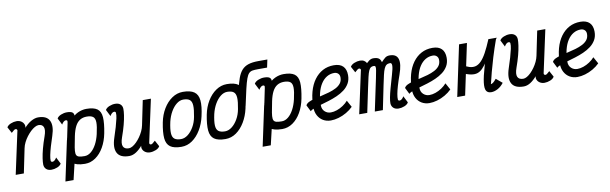

<svg xmlns="http://www.w3.org/2000/svg" viewBox="-57 -1479 7314 2301"><g transform="rotate(-10 3600.0 -328.0)"><path d="M533 -121 574 -40Q561 -15 525 -0.5Q489 14 454 14Q414 14 391 -7Q368 -28 366 -62Q365 -91 372 -139.5Q379 -188 396 -253Q413 -318 441 -396Q467 -469 452.5 -504.5Q438 -540 392 -540Q372 -540 346.5 -526Q321 -512 295 -487.5Q269 -463 245.5 -432Q222 -401 204.5 -366Q187 -331 180 -296L119 0H20L130 -509Q130 -512 132 -516.5Q134 -521 132 -526Q130 -533 125.5 -536.5Q121 -540 113 -540Q105 -540 94.5 -533Q84 -526 61 -504L21 -578Q35 -603 70.5 -617.5Q106 -632 141 -632Q173 -632 196.5 -617Q220 -602 230 -577.5Q240 -553 229 -525L226 -528Q270 -580 316.5 -606Q363 -632 403 -632Q506 -632 539 -567Q572 -502 533 -385Q511 -320 494.5 -263.5Q478 -207 469 -163Q460 -119 462 -93Q463 -86 468.5 -82Q474 -78 482 -78Q495 -78 509 -90Q523 -102 533 -121Z M990 -632Q1079 -632 1122 -601Q1165 -570 1170 -498.5Q1175 -427 1151 -305Q1133 -213 1091.5 -140.5Q1050 -68 991 -27Q932 14 862 14Q834 14 810.5 11Q787 8 769 3Q751 -2 737 -9L692 182H593L693 -286Q694 -291 695.5 -297.5Q697 -304 700 -313Q701 -316 701.5 -321.5Q702 -327 705 -335L741 -509Q741 -513 741.5 -517Q742 -521 743 -526Q742 -533 737 -536.5Q732 -540 724 -540Q711 -540 697.5 -528.5Q684 -517 673 -497L632 -578Q646 -603 681.5 -617.5Q717 -632 752 -632Q796 -632 816.5 -619.5Q837 -607 838 -578Q860 -596 885.5 -608Q911 -620 937.5 -626Q964 -632 990 -632ZM1061 -313Q1082 -404 1081 -453Q1080 -502 1055 -521Q1030 -540 979 -540Q931 -540 896 -518.5Q861 -497 837.5 -452Q814 -407 799 -335L783 -252Q771 -195 768.5 -160Q766 -125 775 -107.5Q784 -90 808 -84Q832 -78 873 -78Q914 -78 951 -108Q988 -138 1016.5 -191Q1045 -244 1061 -313Z M1261 -497 1220 -578Q1234 -603 1269.5 -617.5Q1305 -632 1340 -632Q1381 -632 1404 -611.5Q1427 -591 1428 -556Q1429 -528 1422 -479Q1415 -430 1398 -365Q1381 -300 1353 -222Q1327 -149 1343 -113.5Q1359 -78 1412 -78Q1432 -78 1456.5 -92Q1481 -106 1505.5 -130.5Q1530 -155 1552 -186Q1574 -217 1590.5 -252Q1607 -287 1614 -322L1675 -618H1774L1664 -109Q1664 -106 1662.5 -101.5Q1661 -97 1662 -92Q1664 -85 1669 -81.5Q1674 -78 1681 -78Q1689 -78 1699.5 -85Q1710 -92 1733 -114L1773 -40Q1760 -15 1724 -0.5Q1688 14 1653 14Q1622 14 1598 -1Q1574 -16 1564 -40.5Q1554 -65 1565 -93L1568 -90Q1525 -38 1483.5 -12Q1442 14 1401 14Q1291 14 1256.5 -51Q1222 -116 1261 -233Q1283 -298 1299.5 -355Q1316 -412 1325.5 -455.5Q1335 -499 1332 -525Q1331 -533 1325.5 -536.5Q1320 -540 1312 -540Q1299 -540 1285.5 -528.5Q1272 -517 1261 -497Z M2036 14Q1945 14 1900 -18.5Q1855 -51 1848.5 -123Q1842 -195 1865 -313Q1883 -404 1926.5 -476Q1970 -548 2031.5 -590Q2093 -632 2164 -632Q2255 -632 2301.5 -599.5Q2348 -567 2355 -495Q2362 -423 2335 -305Q2315 -215 2271.5 -142.5Q2228 -70 2168 -28Q2108 14 2036 14ZM2047 -78Q2090 -78 2130.5 -109Q2171 -140 2202 -193.5Q2233 -247 2245 -313Q2262 -400 2259.5 -449.5Q2257 -499 2231.5 -519.5Q2206 -540 2153 -540Q2111 -540 2071.5 -509Q2032 -478 2001.5 -425Q1971 -372 1955 -305Q1936 -218 1938.5 -168.5Q1941 -119 1967.5 -98.5Q1994 -78 2047 -78Z M2877 -336H2784Q2808 -450 2826.5 -534.5Q2845 -619 2866 -677.5Q2887 -736 2918 -771Q2949 -806 2997.5 -822Q3046 -838 3120 -838H3230L3210 -743H3099Q3059 -743 3033 -739Q3007 -735 2988.5 -716.5Q2970 -698 2954.5 -655Q2939 -612 2921 -535Q2903 -458 2877 -336ZM2571 14Q2480 14 2435 -18.5Q2390 -51 2383.5 -123Q2377 -195 2400 -313Q2418 -404 2461.5 -476Q2505 -548 2566.5 -590Q2628 -632 2699 -632Q2790 -632 2836.5 -599.5Q2883 -567 2890 -495Q2897 -423 2870 -305Q2850 -215 2806.5 -142.5Q2763 -70 2703 -28Q2643 14 2571 14ZM2582 -78Q2625 -78 2665.5 -109Q2706 -140 2737 -193.5Q2768 -247 2780 -313Q2797 -400 2794.5 -449.5Q2792 -499 2766.5 -519.5Q2741 -540 2688 -540Q2646 -540 2606.5 -509Q2567 -478 2536.5 -425Q2506 -372 2490 -305Q2471 -218 2473.5 -168.5Q2476 -119 2502.5 -98.5Q2529 -78 2582 -78Z M3390 -632Q3479 -632 3522 -601Q3565 -570 3570 -498.5Q3575 -427 3551 -305Q3533 -213 3491.5 -140.5Q3450 -68 3391 -27Q3332 14 3262 14Q3234 14 3210.5 11Q3187 8 3169 3Q3151 -2 3137 -9L3092 182H2993L3093 -286Q3094 -291 3095.5 -297.5Q3097 -304 3100 -313Q3101 -316 3101.5 -321.5Q3102 -327 3105 -335L3141 -509Q3141 -513 3141.5 -517Q3142 -521 3143 -526Q3142 -533 3137 -536.5Q3132 -540 3124 -540Q3111 -540 3097.5 -528.5Q3084 -517 3073 -497L3032 -578Q3046 -603 3081.5 -617.5Q3117 -632 3152 -632Q3196 -632 3216.5 -619.5Q3237 -607 3238 -578Q3260 -596 3285.5 -608Q3311 -620 3337.5 -626Q3364 -632 3390 -632ZM3461 -313Q3482 -404 3481 -453Q3480 -502 3455 -521Q3430 -540 3379 -540Q3331 -540 3296 -518.5Q3261 -497 3237.5 -452Q3214 -407 3199 -335L3183 -252Q3171 -195 3168.5 -160Q3166 -125 3175 -107.5Q3184 -90 3208 -84Q3232 -78 3273 -78Q3314 -78 3351 -108Q3388 -138 3416.5 -191Q3445 -244 3461 -313Z M4082 -186 4127 -104Q4092 -69 4045.5 -42Q3999 -15 3949 -0.5Q3899 14 3854 14Q3801 14 3760 -10.5Q3719 -35 3696 -78.5Q3673 -122 3673 -178Q3673 -282 3696 -365.5Q3719 -449 3762.5 -508.5Q3806 -568 3866 -600Q3926 -632 4001 -632Q4075 -632 4112.5 -594.5Q4150 -557 4150 -486Q4150 -428 4125.5 -385.5Q4101 -343 4060.5 -312.5Q4020 -282 3970 -260Q3920 -238 3868 -222Q3816 -206 3768.5 -192.5Q3721 -179 3685.5 -166Q3650 -153 3635 -137L3596 -215Q3606 -237 3635.5 -251.5Q3665 -266 3706.5 -276.5Q3748 -287 3795.5 -297.5Q3843 -308 3889 -321.5Q3935 -335 3973 -354.5Q4011 -374 4033.5 -403Q4056 -432 4056 -475Q4056 -505 4037.5 -522.5Q4019 -540 3990 -540Q3941 -540 3900 -515.5Q3859 -491 3829 -445Q3799 -399 3782.5 -333Q3766 -267 3766 -184Q3766 -138 3796.5 -109.5Q3827 -81 3870 -81Q3906 -81 3945 -94.5Q3984 -108 4020 -132Q4056 -156 4082 -186Z M4679 14Q4639 14 4616 -7Q4593 -28 4591 -62Q4590 -90 4598.5 -135Q4607 -180 4625 -244.5Q4643 -309 4668 -395Q4692 -475 4691.5 -507.5Q4691 -540 4671 -540Q4644 -540 4627 -528.5Q4610 -517 4597.5 -489Q4585 -461 4574 -413Q4563 -365 4548 -293L4488 0H4390L4473 -392Q4485 -451 4490.5 -483Q4496 -515 4492 -527.5Q4488 -540 4471 -540Q4450 -540 4436 -531Q4422 -522 4410.5 -496.5Q4399 -471 4387.5 -421.5Q4376 -372 4359 -291L4298 0H4200L4310 -509Q4310 -512 4312 -516.5Q4314 -521 4312 -526Q4307 -540 4293 -540Q4285 -540 4274.5 -533Q4264 -526 4241 -504L4201 -578Q4215 -603 4250.5 -617.5Q4286 -632 4321 -632Q4350 -632 4370.5 -619Q4391 -606 4398 -587Q4415 -603 4428.5 -613Q4442 -623 4455 -627.5Q4468 -632 4482 -632Q4509 -632 4526.5 -626.5Q4544 -621 4554 -611.5Q4564 -602 4569 -590.5Q4574 -579 4577 -568Q4607 -601 4627.5 -616.5Q4648 -632 4682 -632Q4763 -632 4782.5 -570Q4802 -508 4758 -384Q4733 -314 4716.5 -258Q4700 -202 4692.5 -160.5Q4685 -119 4687 -93Q4688 -86 4693.5 -82Q4699 -78 4707 -78Q4720 -78 4734 -90Q4748 -102 4758 -121L4799 -40Q4786 -15 4750 -0.5Q4714 14 4679 14Z M5282 -186 5327 -104Q5292 -69 5245.5 -42Q5199 -15 5149 -0.5Q5099 14 5054 14Q5001 14 4960 -10.5Q4919 -35 4896 -78.5Q4873 -122 4873 -178Q4873 -282 4896 -365.5Q4919 -449 4962.5 -508.5Q5006 -568 5066 -600Q5126 -632 5201 -632Q5275 -632 5312.5 -594.5Q5350 -557 5350 -486Q5350 -428 5325.5 -385.5Q5301 -343 5260.5 -312.5Q5220 -282 5170 -260Q5120 -238 5068 -222Q5016 -206 4968.5 -192.5Q4921 -179 4885.5 -166Q4850 -153 4835 -137L4796 -215Q4806 -237 4835.5 -251.5Q4865 -266 4906.5 -276.5Q4948 -287 4995.5 -297.5Q5043 -308 5089 -321.5Q5135 -335 5173 -354.5Q5211 -374 5233.5 -403Q5256 -432 5256 -475Q5256 -505 5237.5 -522.5Q5219 -540 5190 -540Q5141 -540 5100 -515.5Q5059 -491 5029 -445Q4999 -399 4982.5 -333Q4966 -267 4966 -184Q4966 -138 4996.5 -109.5Q5027 -81 5070 -81Q5106 -81 5145 -94.5Q5184 -108 5220 -132Q5256 -156 5282 -186Z M5489 0H5393L5524 -618H5620ZM5885 -135 5959 -73Q5926 -30 5885 -8Q5844 14 5806 14Q5763 14 5745.5 -15Q5728 -44 5736.5 -114.5Q5745 -185 5781 -308Q5817 -431 5880 -618H5983Q5921 -537 5878.5 -471.5Q5836 -406 5804.5 -358Q5773 -310 5744 -280.5Q5715 -251 5681.5 -240Q5648 -229 5602 -237.5Q5556 -246 5488 -276L5509 -371Q5558 -342 5598 -329.5Q5638 -317 5673 -325.5Q5708 -334 5741 -367Q5774 -400 5808 -462Q5842 -524 5881 -618H5976Q5931 -492 5901 -393Q5871 -294 5853 -224.5Q5835 -155 5826.5 -118.5Q5818 -82 5816 -82Q5830 -82 5846 -94.5Q5862 -107 5885 -135Z M6061 -497 6020 -578Q6034 -603 6069.5 -617.5Q6105 -632 6140 -632Q6181 -632 6204 -611.5Q6227 -591 6228 -556Q6229 -528 6222 -479Q6215 -430 6198 -365Q6181 -300 6153 -222Q6127 -149 6143 -113.5Q6159 -78 6212 -78Q6232 -78 6256.5 -92Q6281 -106 6305.5 -130.5Q6330 -155 6352 -186Q6374 -217 6390.5 -252Q6407 -287 6414 -322L6475 -618H6574L6464 -109Q6464 -106 6462.5 -101.5Q6461 -97 6462 -92Q6464 -85 6469 -81.5Q6474 -78 6481 -78Q6489 -78 6499.5 -85Q6510 -92 6533 -114L6573 -40Q6560 -15 6524 -0.5Q6488 14 6453 14Q6422 14 6398 -1Q6374 -16 6364 -40.5Q6354 -65 6365 -93L6368 -90Q6325 -38 6283.5 -12Q6242 14 6201 14Q6091 14 6056.5 -51Q6022 -116 6061 -233Q6083 -298 6099.5 -355Q6116 -412 6125.5 -455.5Q6135 -499 6132 -525Q6131 -533 6125.5 -536.5Q6120 -540 6112 -540Q6099 -540 6085.5 -528.5Q6072 -517 6061 -497Z M7082 -186 7127 -104Q7092 -69 7045.5 -42Q6999 -15 6949 -0.5Q6899 14 6854 14Q6801 14 6760 -10.5Q6719 -35 6696 -78.5Q6673 -122 6673 -178Q6673 -282 6696 -365.5Q6719 -449 6762.5 -508.5Q6806 -568 6866 -600Q6926 -632 7001 -632Q7075 -632 7112.5 -594.5Q7150 -557 7150 -486Q7150 -428 7125.5 -385.5Q7101 -343 7060.5 -312.5Q7020 -282 6970 -260Q6920 -238 6868 -222Q6816 -206 6768.5 -192.5Q6721 -179 6685.5 -166Q6650 -153 6635 -137L6596 -215Q6606 -237 6635.5 -251.5Q6665 -266 6706.5 -276.5Q6748 -287 6795.5 -297.5Q6843 -308 6889 -321.5Q6935 -335 6973 -354.5Q7011 -374 7033.5 -403Q7056 -432 7056 -475Q7056 -505 7037.5 -522.5Q7019 -540 6990 -540Q6941 -540 6900 -515.5Q6859 -491 6829 -445Q6799 -399 6782.5 -333Q6766 -267 6766 -184Q6766 -138 6796.5 -109.5Q6827 -81 6870 -81Q6906 -81 6945 -94.5Q6984 -108 7020 -132Q7056 -156 7082 -186Z"/></g></svg>

Font: Victor Mono Thin
Style: Italic
Weight: 100
Italic angle: -12°
Monospace: yes
Designer: Rune Bjørnerås
Version: Version 1.561;gftools[0.9.30]